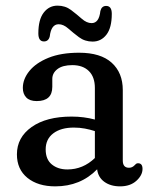

<svg xmlns="http://www.w3.org/2000/svg" viewBox="-20 -650 540 681"><path d="M40 -102.5Q40 -162.5 92.2 -199.5Q144.5 -236.5 234 -236.5Q277.5 -236.5 316.5 -226V-338Q316.5 -377 295.2 -398Q274 -419 236.5 -419Q202 -419 183.8 -405Q165.5 -391 165.5 -370V-342Q165.5 -291.5 110 -291.5Q85.5 -291.5 73.2 -304.2Q61 -317 61 -338Q61 -369.5 84.2 -398.2Q107.5 -427 152 -445Q196.5 -463 260.5 -463Q337 -463 376.2 -427.5Q415.5 -392 415.5 -330.5V-80.5Q415.5 -55 437.5 -55Q449 -55 457 -63.5Q459.5 -66.5 462.5 -68.8Q465.5 -71 469.5 -71Q485.5 -71 485.5 -51Q485.5 -28.5 463.8 -8.8Q442 11 406 11Q372.5 11 350.2 -5Q328 -21 324.5 -49.5Q265.5 11 176 11Q114.5 11 77.2 -19.2Q40 -49.5 40 -102.5ZM142 -120Q142 -84.5 163.8 -66.8Q185.5 -49 219 -49Q274.5 -49 316.5 -89.5V-185Q299.5 -190.5 281 -194Q262.5 -197.5 242 -197.5Q196 -197.5 169 -177Q142 -156.5 142 -120ZM308.5 -502.5Q281 -502.5 260.2 -518Q239.5 -533.5 222.2 -548.8Q205 -564 188 -564Q161.5 -564 156.5 -521Q152 -503 136 -503Q116 -503 116 -531.5Q116 -580.5 135 -605.2Q154 -630 184 -630Q211.5 -630 232 -614.5Q252.5 -599 270 -583.5Q287.5 -568 305 -568Q331.5 -568 336 -611Q340.5 -629 356.5 -629Q376.5 -629 376.5 -601Q376.5 -551.5 357.5 -527Q338.5 -502.5 308.5 -502.5Z"/></svg>

Font: Fraunces 72pt SuperSoft
Style: Regular
Weight: 400
Version: Version 1.000;[b76b70a41]